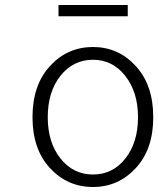

<svg xmlns="http://www.w3.org/2000/svg" viewBox="-20 -735 634 768"><path d="M352 13Q250 13 180 -62.5Q110 -138 110 -266Q110 -395 180 -471Q250 -547 352 -547Q453 -547 523 -471Q593 -395 593 -266Q593 -138 523 -62.5Q453 13 352 13ZM352 -496Q273 -496 222 -432Q171 -368 171 -266Q171 -165 222 -101Q273 -37 352 -37Q431 -37 481.5 -101Q532 -165 532 -266Q532 -367 481 -431.5Q430 -496 352 -496ZM214 -670V-715H491V-670Z"/></svg>

Font: NotoSansHansLight
Style: Regular
Weight: 300
Designer: Ryoko NISHIZUKA  (kana & ideographs); Paul D. Hunt (Latin, Greek & Cyrillic); Wenlong ZHANG  (bopomofo); Sandoll Communi
Foundry: Adobe Systems Incorporated
Version: Version 1.00;December 8, 2021;FontCreator 13.0.0.2675 64-bit